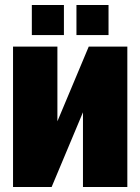

<svg xmlns="http://www.w3.org/2000/svg" viewBox="-20 -746 560 766"><path d="M488 0H311V-298L186 0H32V-560H209V-262L334 -560H488ZM107 -606V-726H235V-606ZM285 -606V-726H413V-606Z"/></svg>

Font: Tektur Condensed ExtraBold
Style: Regular
Weight: 800
Width: 3
Designer: Adam Jagosz
Foundry: Adam Jagosz
Version: Version 1.005;gftools[0.9.30]